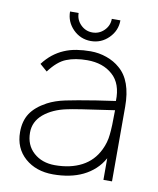

<svg xmlns="http://www.w3.org/2000/svg" viewBox="-85 -810 734 892"><g transform="rotate(10 282.0 -364.5)"><path d="M410.5 -743.5Q410.5 -695 375.5 -660Q340.5 -625 291.5 -625Q242.5 -625 207.5 -660Q173 -695 173 -743.5H213.5Q213.5 -711.5 236.5 -688.5Q259.5 -665.5 291.5 -665.5Q324 -665.5 347 -688.5Q370 -711.5 370 -743.5ZM461.5 0V-102Q445 -72 420.8 -49.8Q396.5 -27.5 366.5 -13Q336.5 1.5 301 8.5Q265.5 15.5 226 15.5Q145.5 15.5 93.5 -30Q41.5 -76 41.5 -152Q41.5 -204 65 -240Q88.5 -276 140.5 -304Q175.5 -322.5 223 -332.5Q247 -337.5 281.8 -343.8Q316.5 -350 363.5 -357.5L455 -371Q457.5 -453 411.5 -493.5Q366 -534.5 291.5 -534.5Q235 -534.5 194 -518Q153.5 -502.5 114.5 -450L80 -480Q100.5 -507 124.2 -525.8Q148 -544.5 175.2 -556.2Q202.5 -568 233.8 -573Q265 -578 300 -578Q339.5 -578 376 -565Q412.5 -552 438.5 -529Q502 -476 502 -352V0ZM458.5 -328Q265 -300.5 237.5 -293.5Q171.5 -280 129 -244.5Q87.5 -209 87.5 -157.5Q87.5 -98.5 126.5 -63.5Q166 -28 227 -28Q300.5 -28 353.5 -55.8Q406.5 -83.5 433.5 -139.5Q450.5 -174.5 454 -211.5Q458.5 -249 458.5 -328Z"/></g></svg>

Font: Russisch Sans ExtraLight
Style: Regular
Weight: 200
Width: 4
Designer: Michael Sharanda (font) & Cristiano Sobral (main changes)
Foundry: Michael Sharanda
Version: Version 2.00;September 8, 2020;FontCreator 13.0.0.2681 64-bi